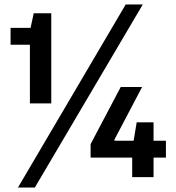

<svg xmlns="http://www.w3.org/2000/svg" viewBox="-20 -788 785 854"><path d="M113 -328V-589H27V-664H116L130 -729H208V-328ZM60 46 539 -768H615L135 46ZM383 -87V-147L517 -401H612L489 -167V-162H718V-87ZM568 0V-124L588 -244H663V0Z"/></svg>

Font: Hubot Sans Medium
Style: Regular
Weight: 500
Designer: Deni Anggara
Foundry: GitHub, Inc., Subsidiary of Microsoft Corporation
Version: Version 2.000